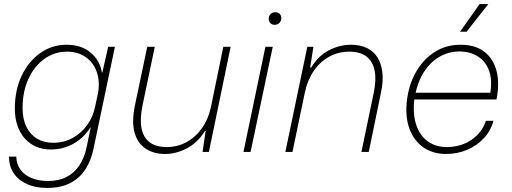

<svg xmlns="http://www.w3.org/2000/svg" viewBox="-20 -747 2519 944"><path d="M211 177Q155 177 112.5 158Q70 139 47 104Q24 69 24 23H60Q61 60 80.5 87Q100 114 135.5 128.5Q171 143 216 143Q268 143 306.5 123.5Q345 104 370 66.5Q395 29 406 -24L426 -120H424Q394 -71 343 -41.5Q292 -12 230 -12Q190 -12 157.5 -26Q125 -40 101.5 -66.5Q78 -93 65.5 -130Q53 -167 53 -213Q53 -304 86.5 -374.5Q120 -445 177.5 -486Q235 -527 308 -527Q380 -527 426 -488Q472 -449 481 -390H483L512 -517H545L440 -17Q429 39 401.5 83Q374 127 327.5 152Q281 177 211 177ZM241 -45Q295 -45 338.5 -69.5Q382 -94 410.5 -135Q439 -176 448 -225L462 -289Q472 -348 455.5 -394Q439 -440 401 -466.5Q363 -493 310 -493Q247 -493 197.5 -457Q148 -421 119.5 -358.5Q91 -296 91 -216Q91 -161 110 -123Q129 -85 162.5 -65Q196 -45 241 -45Z M792 10Q735 10 695.5 -16.5Q656 -43 641.5 -95.5Q627 -148 643 -227L704 -517H741L681 -230Q667 -164 675.5 -118Q684 -72 715 -48Q746 -24 800 -24Q852 -24 896.5 -48Q941 -72 973 -117Q1005 -162 1018 -225L1078 -517H1114L1007 0H976L991 -103H988Q951 -45 898.5 -17.5Q846 10 792 10Z M1177 0 1285 -517H1321L1212 0ZM1330 -625Q1318 -625 1309.5 -633Q1301 -641 1301 -654Q1301 -668 1310 -677.5Q1319 -687 1334 -687Q1346 -687 1354.5 -679.5Q1363 -672 1363 -658Q1363 -644 1354 -634.5Q1345 -625 1330 -625Z M1383 0 1491 -517H1521L1505 -415H1510Q1546 -474 1598.5 -500.5Q1651 -527 1706 -527Q1751 -527 1784 -511Q1817 -495 1836 -464.5Q1855 -434 1860 -390.5Q1865 -347 1853 -291L1793 0H1757L1817 -288Q1831 -354 1822 -399.5Q1813 -445 1782 -469Q1751 -493 1697 -493Q1644 -493 1599 -468.5Q1554 -444 1523 -399Q1492 -354 1479 -293L1418 0Z M2173 10Q2112 10 2067.5 -18.5Q2023 -47 1999.5 -98.5Q1976 -150 1978 -219Q1982 -308 2017 -377.5Q2052 -447 2110.5 -487Q2169 -527 2244 -527Q2317 -527 2361.5 -492.5Q2406 -458 2421.5 -397.5Q2437 -337 2421 -258H2017Q2009 -187 2026 -134.5Q2043 -82 2082 -53Q2121 -24 2176 -24Q2246 -24 2298 -59.5Q2350 -95 2369 -153H2406Q2393 -104 2359 -67.5Q2325 -31 2277 -10.5Q2229 10 2173 10ZM2020 -277 2007 -291H2405L2388 -276Q2402 -345 2386.5 -393.5Q2371 -442 2332 -468Q2293 -494 2238 -494Q2189 -494 2144.5 -470Q2100 -446 2067.5 -398Q2035 -350 2020 -277ZM2242 -591 2338 -727H2381L2274 -591Z"/></svg>

Font: Mona Sans ExtraLight
Style: Italic
Weight: 200
Italic angle: -11.6951°
Designer: Deni Anggara
Foundry: GitHub
Version: Version 2.000